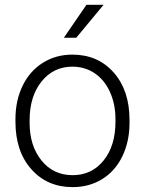

<svg xmlns="http://www.w3.org/2000/svg" viewBox="-20 -764 600 794"><path d="M43.9 -272Q43.9 -348.1 73.5 -409.2Q103 -470.2 157 -504.2Q210.9 -538.1 279.3 -538.1Q384.8 -538.1 450.2 -464.1Q515.6 -390.1 515.6 -268.1V-255.9Q515.6 -179.2 486.1 -117.9Q456.5 -56.6 402.8 -23.4Q349.1 9.8 280.3 9.8Q175.3 9.8 109.6 -64.2Q43.9 -138.2 43.9 -260.3ZM102.5 -255.9Q102.5 -161.1 151.6 -100.3Q200.7 -39.6 280.3 -39.6Q359.4 -39.6 408.4 -100.3Q457.5 -161.1 457.5 -260.7V-272Q457.5 -332.5 435.1 -382.8Q412.6 -433.1 372.1 -460.7Q331.5 -488.3 279.3 -488.3Q201.2 -488.3 151.9 -427Q102.5 -365.7 102.5 -266.6ZM337.4 -744.1H408.2L295.4 -607.9H244.1Z"/></svg>

Font: RobotoInd Light
Style: Regular
Weight: 300
Designer: Google
Version: Version 2.001151; 2014